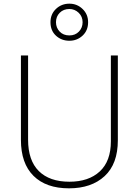

<svg xmlns="http://www.w3.org/2000/svg" viewBox="-20 -1109 756 1046"><path d="M622 -345Q622 -216 550 -149.5Q478 -83 356 -83Q231 -83 162.5 -151Q94 -219 94 -347V-807H133V-348Q133 -235 191.5 -177Q250 -119 358 -119Q463 -119 523.5 -175Q584 -231 584 -339V-807H622ZM358 -887Q315 -887 285 -914.5Q255 -942 255 -988Q255 -1032 285 -1060.5Q315 -1089 358 -1089Q400 -1089 430 -1060Q460 -1031 460 -988Q460 -943 430 -915Q400 -887 358 -887ZM358 -916Q390 -916 410 -937Q430 -958 430 -988Q430 -1019 408.5 -1039.5Q387 -1060 358 -1060Q326 -1060 305.5 -1039.5Q285 -1019 285 -988Q285 -958 305 -937Q325 -916 358 -916Z"/></svg>

Font: Noto Sans Kannada UI ExtraLight
Style: Regular
Weight: 200
Designer: Jelle Bosma - Monotype Design Team
Foundry: Monotype Imaging Inc.
Version: Version 2.005; ttfautohint (v1.8.4.7-5d5b)